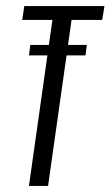

<svg xmlns="http://www.w3.org/2000/svg" viewBox="-20 -611 363 631"><path d="M75.1 0 152.3 -545.5H53.1L59.8 -591H323.3L315.9 -545.5H215.2L138 0ZM75.3 -429 79.6 -463.3H265.3L261 -429Z"/></svg>

Font: Alumni Sans SC Thin
Style: Italic
Weight: 100
Italic angle: -8°
Designer: Robert E. Leuschke
Foundry: Robert E. Leuschke
Version: Version 1.016